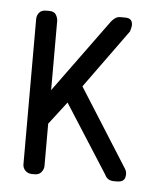

<svg xmlns="http://www.w3.org/2000/svg" viewBox="-39 -438 387 473"><g transform="rotate(5 155.0 -202.0)"><path d="M260 0Q243 0 237 -14L129 -183L86 -127V-22Q86 -15 80.5 -7.5Q75 0 64 0H57Q47 0 40.5 -6.5Q34 -13 34 -22V-381Q34 -390 39.5 -397Q45 -404 57 -404H64Q77 -404 81.5 -396Q86 -388 86 -381V-210L218 -391Q222 -396 227.5 -400Q233 -404 240 -404H251Q261 -404 265 -400.5Q269 -397 270 -391.5Q271 -386 269.5 -380.5Q268 -375 267 -371L162 -226L284 -33Q290 -24 287 -12Q284 0 267 0Z"/></g></svg>

Font: Chathura
Style: ExtraBold
Weight: 800
Designer: Appaji Ambarisha Darbha
Foundry: Aditya Fonts
Version: Version 1.001 2016